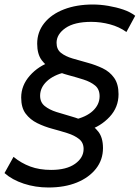

<svg xmlns="http://www.w3.org/2000/svg" viewBox="-53 -726 620 852"><path d="M336 -147 273 -194Q329 -206 359 -234Q389 -262 389 -299Q389 -330 369 -346.5Q349 -363 317.5 -373Q286 -383 250.5 -392.5Q215 -402 183.5 -417Q152 -432 132 -459Q112 -486 112 -532Q112 -584 143.5 -623.5Q175 -663 231 -684.5Q287 -706 359 -706Q392 -706 427.5 -700Q463 -694 494 -683.5Q525 -673 547 -656L508 -584Q476 -607 435 -618Q394 -629 352 -629Q277 -629 237.5 -601.5Q198 -574 198 -536Q198 -507 217.5 -491.5Q237 -476 269 -466.5Q301 -457 336 -447.5Q371 -438 402.5 -423Q434 -408 453.5 -380.5Q473 -353 473 -308Q473 -250 433.5 -207.5Q394 -165 336 -147ZM162 106Q104 106 52.5 89Q1 72 -33 42L7 -30Q41 -2 81.5 13Q122 28 174 28Q242 28 280 1Q318 -26 318 -65Q318 -93 298 -109Q278 -125 246.5 -135Q215 -145 179.5 -154.5Q144 -164 112.5 -179.5Q81 -195 61 -221.5Q41 -248 41 -293Q41 -347 79.5 -390.5Q118 -434 176 -453L238 -406Q184 -393 154.5 -365Q125 -337 125 -301Q125 -272 145.5 -255.5Q166 -239 197.5 -229Q229 -219 264.5 -209Q300 -199 331.5 -183.5Q363 -168 383.5 -141.5Q404 -115 404 -69Q404 -17 373 22.5Q342 62 288 84Q234 106 162 106Z"/></svg>

Font: Montserrat Thin Medium
Style: Italic
Weight: 500
Italic angle: -11.3°
Version: Version 9.000